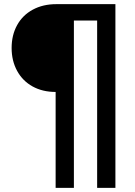

<svg xmlns="http://www.w3.org/2000/svg" viewBox="-20 -725 652 925"><path d="M536 180H448V-626H336V180H248V-282Q185 -282 137 -308.5Q89 -335 62.5 -383.5Q36 -432 36 -494Q36 -556 62.5 -604Q89 -652 138 -678.5Q187 -705 251 -705H536Z"/></svg>

Font: wassup Sans
Style: Bold
Weight: 700
Version: Version 2.001